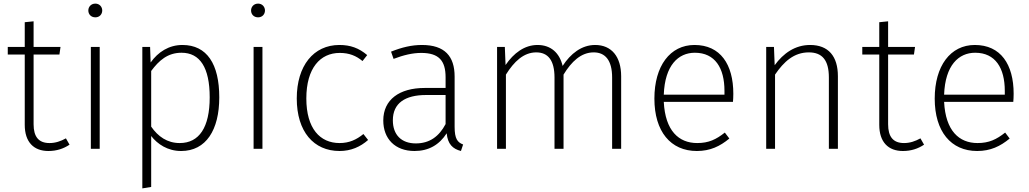

<svg xmlns="http://www.w3.org/2000/svg" viewBox="-20 -824 5696 1063"><path d="M345 -58C316 -42 287 -32 254 -32C194 -32 166 -67 166 -136V-522H309L315 -564H166V-706L117 -701V-564H23V-522H117V-133C117 -37 167 12 248 12C294 12 332 -1 365 -23Z M508 -804C484 -804 469 -786 469 -766C469 -745 484 -728 508 -728C531 -728 546 -745 546 -766C546 -786 531 -804 508 -804ZM532 -564H483V0H532Z M990 -575C915 -575 855 -536 814 -478L811 -564H768V219L817 211V-71C852 -26 908 12 983 12C1121 12 1194 -105 1194 -285C1194 -469 1126 -575 990 -575ZM975 -32C906 -32 855 -68 817 -123V-431C860 -489 908 -532 985 -532C1087 -532 1141 -450 1141 -285C1141 -119 1083 -32 975 -32Z M1409 -804C1385 -804 1370 -786 1370 -766C1370 -745 1385 -728 1409 -728C1432 -728 1447 -745 1447 -766C1447 -786 1432 -804 1409 -804ZM1433 -564H1384V0H1433Z M1859 -575C1716 -575 1623 -460 1623 -279C1623 -95 1717 12 1860 12C1923 12 1975 -11 2018 -49L1992 -82C1954 -51 1914 -32 1860 -32C1752 -32 1676 -112 1676 -279C1676 -447 1753 -531 1861 -531C1914 -531 1952 -515 1987 -486L2013 -519C1967 -558 1920 -575 1859 -575Z M2497 -122V-400C2497 -513 2442 -575 2316 -575C2259 -575 2205 -562 2145 -538L2159 -498C2214 -519 2264 -531 2312 -531C2410 -531 2447 -488 2447 -396V-337H2331C2192 -337 2102 -273 2102 -157C2102 -56 2167 12 2275 12C2353 12 2412 -22 2453 -86C2459 -26 2486 0 2532 12L2544 -24C2513 -36 2497 -55 2497 -122ZM2282 -30C2203 -30 2155 -77 2155 -158C2155 -253 2223 -298 2339 -298H2447V-137C2411 -69 2359 -30 2282 -30Z M3275 -575C3200 -575 3139 -527 3095 -459C3078 -531 3030 -575 2956 -575C2884 -575 2824 -530 2779 -464L2775 -564H2732V0H2781V-411C2826 -483 2879 -534 2949 -534C3014 -534 3050 -490 3050 -395V0H3100V-411C3144 -483 3197 -534 3267 -534C3331 -534 3369 -490 3369 -395V0H3419V-402C3419 -510 3366 -575 3275 -575Z M4040 -305C4040 -468 3968 -575 3825 -575C3690 -575 3603 -459 3603 -278C3603 -96 3693 12 3838 12C3912 12 3966 -14 4018 -57L3993 -90C3945 -52 3904 -32 3840 -32C3738 -32 3663 -100 3655 -260H4038C4039 -271 4040 -287 4040 -305ZM3991 -300H3655C3661 -462 3735 -532 3827 -532C3939 -532 3991 -447 3991 -321Z M4465 -575C4382 -575 4317 -529 4269 -463L4265 -564H4222V0H4271V-411C4320 -483 4376 -534 4458 -534C4532 -534 4569 -491 4569 -395V0H4619V-402C4619 -512 4567 -575 4465 -575Z M5076 -58C5047 -42 5018 -32 4985 -32C4925 -32 4897 -67 4897 -136V-522H5040L5046 -564H4897V-706L4848 -701V-564H4754V-522H4848V-133C4848 -37 4898 12 4979 12C5025 12 5063 -1 5096 -23Z M5592 -305C5592 -468 5520 -575 5377 -575C5242 -575 5155 -459 5155 -278C5155 -96 5245 12 5390 12C5464 12 5518 -14 5570 -57L5545 -90C5497 -52 5456 -32 5392 -32C5290 -32 5215 -100 5207 -260H5590C5591 -271 5592 -287 5592 -305ZM5543 -300H5207C5213 -462 5287 -532 5379 -532C5491 -532 5543 -447 5543 -321Z"/></svg>

Font: Glow Sans SC Normal Light
Style: Regular
Weight: 300
Designer: Ryoko NISHIZUKA (kana, bopomofo & ideographs); Paul D. Hunt (Latin, Greek & Cyrillic); Sandoll Communications, Soo-young
Version: Version 0.93